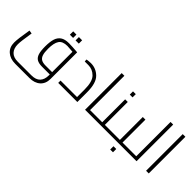

<svg xmlns="http://www.w3.org/2000/svg" viewBox="36 -1589 2690 2690"><g transform="rotate(45 1380.5 -244.5)"><path d="M40 0ZM762 -490V37Q762 131 702.5 184Q643 237 543 237H262Q162 237 101 183.5Q40 130 40 36Q40 -38 74 -234L124 -226Q108 -122 101 -69Q94 -16 94 18Q94 100 137.5 145.5Q181 191 266 191H537Q624 191 667 146Q710 101 710 17V0H556Q491 0 454.5 -21.5Q418 -43 402 -92.5Q386 -142 386 -232Q386 -322 403.5 -380Q421 -438 465.5 -469Q510 -500 591 -500Q617 -500 665 -497.5Q713 -495 745 -492ZM579 -46H710V-449L689 -451Q611 -457 602 -457Q509 -457 473.5 -404Q438 -351 438 -237Q438 -164 451.5 -123Q465 -82 495.5 -64Q526 -46 579 -46ZM515 -659H579V-593H515ZM628 -659H692V-593H628Z M1256 -194V0H877V-46H1204V-197Q1204 -353 1143 -414Q1082 -475 1000 -475H928L925 -511Q926 -513 952.5 -516.5Q979 -520 1005 -520Q1109 -520 1182.5 -447Q1256 -374 1256 -194Z M1554 -46V0H1409V-726H1462V-46Z M1554 0ZM1904 -46V0H1554V-46H1703V-500H1755V-46ZM1702 -657H1757V-593H1702Z M1904 0ZM2254 -46V0H1904V-46H2053V-500H2105V-46ZM2052 80H2107V145H2052Z M2429 -726V0H2254V-46H2377V-726Z M2618 -726H2671V0H2618Z"/></g></svg>

Font: Cairo Light
Style: Regular
Weight: 300
Designer: Mohamed Gaber, the designers of Titillium
Foundry: Kief Type Foundry
Version: Version 2.009; ttfautohint (v1.5.33-1714) -l 8 -r 50 -G 200 